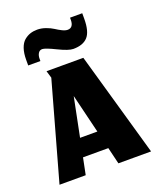

<svg xmlns="http://www.w3.org/2000/svg" viewBox="-113 -607 558 675"><g transform="rotate(-20 165.5 -269.5)"><path d="M79.3 -431.7V-440.7Q79.3 -452.3 84.5 -460.7Q89.7 -469 99.3 -469Q110.3 -469 148 -450.5Q185.7 -432 203 -432Q239.7 -432 257.3 -451.5Q275 -471 275 -519V-539.3H229.3V-530.7Q229.3 -517 223.8 -509.5Q218.3 -502 207.3 -502Q198.7 -502 187 -507.8Q175.3 -513.7 164.7 -520.7Q154 -527.7 138 -533.5Q122 -539.3 106 -539.3Q91.7 -539.3 79.7 -535.3Q67.7 -531.3 56.8 -522.2Q46 -513 39.8 -495.2Q33.7 -477.3 33.7 -452.3V-431.7ZM214 0H336.3L225 -390.7H87.3L95.3 -363.7L-6.3 0H91.7L104.3 -62.3H199ZM147.3 -276 182.7 -130.3H118Z"/></g></svg>

Font: Jomhuria
Style: Regular
Weight: 400
Designer: Arabic design by Kourosh Beigpour, Latin design by Eben Sorkin, engineering by Lasse Fister and Khaled Hosney
Version: Version 1.0000